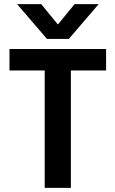

<svg xmlns="http://www.w3.org/2000/svg" viewBox="-20 -912 560 932"><path d="M314 -723H208L63 -892H180L261 -793L342 -892H459ZM495 -570H324V0H197V-570H26V-674H495Z"/></svg>

Font: Hind Jalandhar SemiBold
Style: Regular
Weight: 600
Designer: Namrata Goyal
Foundry: Indian Type Foundry
Version: Version 0.702;PS 1.0;hotconv 1.0.81;makeotf.lib2.5.63406